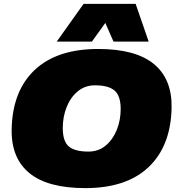

<svg xmlns="http://www.w3.org/2000/svg" viewBox="-20 -960 921 988"><path d="M419 8Q225 8 131 -69.5Q37 -147 40 -295Q44 -492 158.5 -600Q273 -708 485 -708Q678 -708 772 -630.5Q866 -553 863 -405Q859 -209 745 -100.5Q631 8 419 8ZM435 -180Q487 -180 524 -211Q561 -242 581 -292Q601 -342 601 -399Q601 -467 569.5 -494Q538 -521 469 -521Q417 -521 379.5 -489.5Q342 -458 322.5 -408Q303 -358 303 -301Q303 -233 334 -206.5Q365 -180 435 -180ZM272 -746 410 -940H678L745 -746H564L522 -842L453 -746Z"/></svg>

Font: Georama Expanded Black
Style: Italic
Weight: 900
Width: 7
Italic angle: -9°
Designer: Jean-Baptiste Levee
Foundry: Production Type
Version: Version 1.000